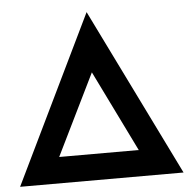

<svg xmlns="http://www.w3.org/2000/svg" viewBox="-52 -780 817 832"><g transform="rotate(-5 356.5 -364.5)"><path d="M2 0 355 -729 713 0ZM528 -114 355 -467 182 -114Z"/></g></svg>

Font: Mach SemiBold
Style: Regular
Weight: 600
Version: Version 1.002